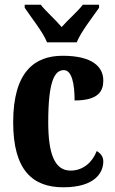

<svg xmlns="http://www.w3.org/2000/svg" viewBox="-20 -786 489 816"><path d="M180 -606H306C324 -651 375 -715 401 -753V-766H332C313 -740 267 -700 242 -671C218 -700 173 -740 153 -766H85V-753C110 -715 162 -651 180 -606ZM249 10C383 10 419 -52 419 -100C419 -121 407 -135 391 -144C373 -97 334 -61 280 -61C212 -61 185 -132 185 -267C185 -438 211 -488 251 -488C286 -488 297 -428 297 -359C401 -359 419 -401 419 -444C419 -501 374 -549 246 -549C128 -549 36 -482 36 -266C36 -61 120 10 249 10Z"/></svg>

Font: Noto Serif Georgian ExtraCondensed ExtraBold
Style: Regular
Weight: 800
Width: 2
Designer: Monotype Design Team, Akaki Razmadze
Foundry: Google LLC
Version: Version 2.003